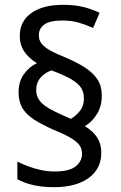

<svg xmlns="http://www.w3.org/2000/svg" viewBox="-20 -783 501 796"><path d="M57 -400Q57 -445 79 -475.5Q101 -506 133 -521Q99 -542 80.5 -569.5Q62 -597 62 -634Q62 -695 110 -729Q158 -763 241 -763Q289 -763 323.5 -754.5Q358 -746 393 -730L366 -667Q335 -681 305.5 -689.5Q276 -698 238 -698Q187 -698 164 -681.5Q141 -665 141 -637Q141 -617 152 -602.5Q163 -588 188 -574Q213 -560 255 -543Q302 -523 334.5 -501.5Q367 -480 384.5 -453Q402 -426 402 -387Q402 -342 381.5 -309.5Q361 -277 332 -260Q366 -239 383 -212.5Q400 -186 400 -150Q400 -83 347.5 -45Q295 -7 204 -7Q156 -7 118.5 -15.5Q81 -24 52 -40V-113Q72 -103 97 -93.5Q122 -84 150.5 -78Q179 -72 206 -72Q268 -72 294 -93.5Q320 -115 320 -144Q320 -165 310.5 -179.5Q301 -194 276 -209.5Q251 -225 202 -245Q155 -266 122.5 -286.5Q90 -307 73.5 -334Q57 -361 57 -400ZM130 -410Q130 -387 142 -369Q154 -351 180 -335.5Q206 -320 247 -302L274 -290Q296 -304 312 -324Q328 -344 328 -375Q328 -399 317 -417.5Q306 -436 277 -453.5Q248 -471 194 -491Q167 -483 148.5 -461.5Q130 -440 130 -410Z"/></svg>

Font: Noto Sans Thai SemiCondensed
Style: Regular
Weight: 400
Width: 4
Designer: Monotype Design Team
Foundry: Monotype Imaging Inc.
Version: Version 2.001